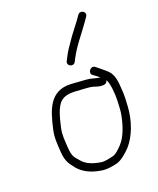

<svg xmlns="http://www.w3.org/2000/svg" viewBox="-138 -833 750 911"><g transform="rotate(-20 237.0 -378.0)"><path d="M273.1 -537 280.9 -552C308.6 -605.3 347.5 -648.6 381.5 -697L396.7 -719C412.9 -740.2 380.5 -761.4 365.8 -741L349.6 -718C330.3 -691.1 307.3 -664.5 289.4 -637C272.6 -613.1 259 -593.8 246.8 -569L239 -554C226.5 -531.2 262 -513.9 273.1 -537ZM362.3 -425 359.3 -426C336.6 -428.9 319 -437.7 293 -439C270.4 -440.3 243.5 -442.6 220.3 -444C112.4 -449.2 87.4 -359.6 67.2 -270C58.4 -230.2 62 -203.2 64.3 -159C67.6 -107.4 82.8 -92.1 105.3 -63C131.3 -33.8 168.7 -16.1 215.5 -9C242.6 -4 268.4 -9.6 290.7 -14C319.1 -19.9 349.6 -47.9 368.6 -68C406 -109.9 433.4 -179.8 437.3 -254C438.3 -272 438.3 -272 439.3 -292C440.1 -306.7 439.4 -325.7 437.3 -349C434.9 -394.4 427.1 -421.7 403.2 -442C387 -456.1 372.1 -468.6 356.2 -481C336.1 -495.9 311.8 -463.6 331.5 -449C341.2 -441.5 352.8 -435 362.3 -425ZM384.2 -404C397.5 -386.2 402 -324.7 400.3 -292C399.3 -272 399.3 -272 398.3 -253C397.7 -242.3 396.1 -230.7 393.4 -218C384 -171.5 367 -122.5 339.9 -93C328 -80.1 304.2 -54.9 284.8 -53C268 -49.5 245.5 -42.7 224.5 -47C188 -53.1 155.6 -65.1 136.7 -89C116.4 -112 106.5 -119.4 103.5 -163C101.3 -205.5 97.2 -226.3 104.8 -264C114.5 -305.2 126.4 -361.7 154.2 -386C178.3 -407 212.7 -405.5 251.1 -402.5C272.3 -400.8 297.6 -400.7 314.8 -396C332.8 -389.4 379.1 -374.4 384.1 -403Z"/></g></svg>

Font: Just Breathe
Style: Obl1
Weight: 400
Foundry: Cannot Into Space Fonts
Version: Version 0.72